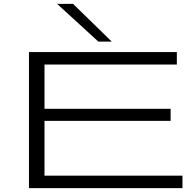

<svg xmlns="http://www.w3.org/2000/svg" viewBox="-20 -968 1010 988"><path d="M129 0V-700H890V-636H209V-408H858V-346H209V-64H919V0ZM486 -754 274 -948H356L555 -754Z"/></svg>

Font: Georama ExtraExtended Light
Style: Regular
Weight: 300
Width: 8
Designer: Jean-Baptiste Levee
Foundry: Production Type
Version: Version 1.000